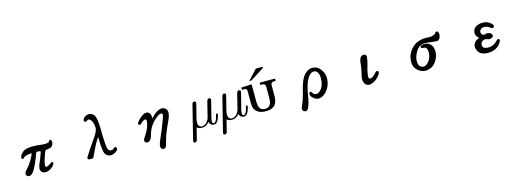

<svg xmlns="http://www.w3.org/2000/svg" viewBox="4 -1830 8626 3171"><g transform="rotate(-15 4316.5 -244.5)"><path d="M743 -436Q764 -467 783 -429Q795 -388 768 -345Q760 -331 740 -322Q703 -306 659 -304Q643 -304 635 -284Q579 -133 572 -64Q572 -44 574 -42Q580 -32 590 -33Q621 -35 670 -72Q692 -93 709 -81Q720 -68 717 -60Q708 -25 646 20Q595 53 539 50Q519 48 498 31Q473 8 472 -10Q466 -44 484 -94Q526 -186 561 -292Q566 -308 546 -311Q526 -314 507 -314Q491 -316 485 -299Q458 -220 424 -144Q388 -61 362 -24Q326 32 290 40Q269 46 248 34Q225 18 224 -4Q222 -34 272 -84Q359 -182 407 -298Q413 -314 393 -313Q347 -309 313 -298Q290 -293 274 -276Q255 -253 237 -262Q221 -274 227 -293Q236 -334 283 -374Q315 -401 363 -409Q385 -414 443 -418Q507 -420 621 -405Q679 -399 719 -410Q738 -419 743 -436Z M1413 -665Q1472 -706 1525 -686Q1576 -662 1592 -616Q1613 -540 1616 -438Q1615 -273 1625 -156Q1629 -86 1640 -56Q1663 -9 1710 -21Q1728 -25 1750 -47Q1769 -61 1784 -46Q1800 -26 1790 -5Q1762 33 1712 51Q1650 76 1592 29Q1569 6 1561 -31Q1542 -133 1541 -272Q1541 -289 1527 -269Q1475 -187 1439 -109L1382 11Q1372 33 1352 33H1319Q1299 33 1294 30Q1267 13 1292 -24Q1359 -130 1452 -264Q1521 -356 1539 -424Q1544 -480 1523 -544Q1513 -568 1500 -583Q1465 -622 1440 -600Q1425 -579 1397 -585Q1383 -592 1380 -609Q1378 -630 1413 -665Z M2652 -470Q2709 -480 2747 -441Q2789 -392 2747 -284Q2688 -157 2642 -44Q2621 15 2589 136Q2580 173 2545 183Q2509 189 2491 148Q2485 118 2496 88Q2506 50 2526 8Q2592 -139 2655 -312Q2666 -345 2669 -372Q2664 -391 2646 -393Q2612 -392 2566 -356Q2433 -250 2395 -102Q2382 -51 2363 -22Q2340 7 2310 9Q2273 16 2261 -21Q2259 -40 2267 -61L2318 -141Q2377 -238 2385 -323Q2387 -348 2382 -358Q2379 -367 2365 -366Q2332 -362 2305 -335L2275 -306Q2260 -297 2245 -307Q2236 -312 2235 -326Q2234 -339 2247 -356Q2302 -424 2368 -460Q2404 -479 2446 -462Q2493 -427 2485 -365Q2483 -349 2502 -369Q2576 -450 2652 -470Z M3154 -19Q3148 3 3126.5 90Q3105 177 3102 187Q3097 204 3079.5 212Q3062 220 3047 209Q3034 198 3043 167L3181 -387Q3189 -418 3191 -421Q3202 -442 3224 -442Q3236 -442 3244 -435Q3252 -428 3252 -416Q3252 -413 3248 -396Q3244 -379 3239 -359.5Q3234 -340 3234 -338L3200 -203Q3197 -187 3191 -168Q3185 -149 3182.5 -126.5Q3180 -104 3180.5 -84.5Q3181 -65 3189 -47.5Q3197 -30 3214 -20Q3231 -9 3256 -13Q3301 -18 3336 -62Q3363 -95 3371 -130L3383 -179Q3431 -370 3434 -384Q3434 -385 3437 -396Q3440 -407 3443 -412Q3455 -431 3475 -431Q3487 -431 3495 -424Q3503 -417 3503 -405Q3503 -400 3498 -378L3487 -334L3430 -109Q3421 -72 3422 -46Q3422 -29 3430 -20Q3443 -9 3455 -13.5Q3467 -18 3477 -31Q3493 -51 3503 -85Q3513 -119 3518 -144Q3521 -154 3537 -154Q3547 -154 3548.5 -146Q3550 -138 3547 -130Q3522 -30 3488 -4Q3465 13 3435.5 10Q3406 7 3386 -14Q3374 -26 3364 -57Q3358 -46 3339 -29Q3316 -8 3287 3Q3256 14 3217.5 8.5Q3179 3 3154 -19Z M3665 -19Q3659 3 3637.5 90Q3616 177 3613 187Q3608 204 3590.5 212Q3573 220 3558 209Q3545 198 3554 167L3692 -387Q3700 -418 3702 -421Q3713 -442 3735 -442Q3747 -442 3755 -435Q3763 -428 3763 -416Q3763 -413 3759 -396Q3755 -379 3750 -359.5Q3745 -340 3745 -338L3711 -203Q3708 -187 3702 -168Q3696 -149 3693.5 -126.5Q3691 -104 3691.5 -84.5Q3692 -65 3700 -47.5Q3708 -30 3725 -20Q3742 -9 3767 -13Q3812 -18 3847 -62Q3874 -95 3882 -130L3894 -179Q3942 -370 3945 -384Q3945 -385 3948 -396Q3951 -407 3954 -412Q3966 -431 3986 -431Q3998 -431 4006 -424Q4014 -417 4014 -405Q4014 -400 4009 -378L3998 -334L3941 -109Q3932 -72 3933 -46Q3933 -29 3941 -20Q3954 -9 3966 -13.5Q3978 -18 3988 -31Q4004 -51 4014 -85Q4024 -119 4029 -144Q4032 -154 4048 -154Q4058 -154 4059.5 -146Q4061 -138 4058 -130Q4033 -30 3999 -4Q3976 13 3946.5 10Q3917 7 3897 -14Q3885 -26 3875 -57Q3869 -46 3850 -29Q3827 -8 3798 3Q3767 14 3728.5 8.5Q3690 3 3665 -19Z M4465 -684 4227 -533H4191L4348 -704H4465ZM4613 -425Q4579 -423 4566 -421Q4532 -416 4530 -371V-359V-189Q4530 -42 4438 -1Q4394 19 4324 19Q4217 19 4161 -44Q4142 -65 4132 -93Q4118 -132 4122 -320Q4123 -343 4123 -355Q4123 -411 4106 -421L4089 -425H4036V-463L4215 -472V-191Q4215 -86 4249 -51Q4276 -22 4328 -22Q4438 -22 4438 -173V-372Q4438 -416 4401 -422L4350 -425V-463H4613Z M5226 -473Q5358 -490 5424 -346Q5440 -307 5443 -267Q5447 -166 5401 -84Q5331 26 5240 42Q5179 50 5123 -8Q5108 -26 5099 -48Q5088 -72 5104 -93Q5122 -111 5143 -85Q5150 -70 5166 -51Q5247 -11 5315 -125Q5355 -215 5343 -319Q5334 -370 5302 -398Q5284 -413 5256 -411Q5216 -409 5177 -366Q5147 -330 5128 -286Q5095 -204 5081 -126Q5065 -46 5051 34Q5040 82 5028 114Q5013 156 4997 174Q4970 203 4928 176Q4896 146 4925 92Q4977 -28 5004 -148Q5021 -228 5054 -308Q5073 -353 5098 -388Q5157 -464 5226 -473Z M6111 -463Q6148 -474 6170 -439Q6172 -435 6172 -418Q6164 -340 6138 -258Q6109 -163 6107 -87Q6106 -67 6121 -59Q6143 -50 6181 -75Q6205 -90 6230 -121Q6267 -169 6292 -135Q6301 -112 6281 -85Q6220 6 6122 35Q6102 42 6076 37Q6027 26 6009 -21Q5993 -68 6002 -117Q6010 -157 6020 -197Q6039 -280 6045 -357Q6048 -399 6071 -437Q6085 -456 6111 -463Z M7357 -497Q7374 -526 7392 -524Q7409 -523 7418 -504Q7435 -453 7406 -400Q7398 -385 7379 -374Q7368 -366 7349 -369Q7287 -373 7189 -386Q7150 -394 7110 -383Q7025 -360 6977 -253Q6933 -158 6956 -80Q6960 -63 6973 -47Q7009 -8 7058 -23Q7100 -35 7136 -87Q7184 -161 7177 -240Q7176 -276 7159 -300Q7140 -321 7110 -319Q7088 -319 7072 -331Q7065 -351 7094 -369Q7108 -373 7131 -377Q7164 -380 7190 -370Q7252 -348 7274 -292Q7318 -162 7227 -34Q7194 8 7150 32Q7040 81 6949 25Q6862 -33 6856 -123Q6852 -173 6865 -227Q6888 -320 6972 -395Q7072 -476 7218 -466Q7287 -459 7333 -481Q7349 -486 7357 -497Z M8059 -446Q8117 -473 8192 -466Q8257 -459 8312 -403Q8339 -374 8326 -353Q8310 -326 8268 -353Q8217 -395 8157 -391Q8135 -389 8117 -379Q8095 -365 8089 -342Q8083 -312 8099 -289Q8123 -258 8168 -276Q8209 -286 8246 -263Q8270 -244 8271 -225Q8271 -204 8259 -195Q8221 -167 8178 -180Q8141 -197 8111 -190Q8088 -183 8068 -161Q8042 -127 8061 -81Q8072 -61 8098 -54Q8182 -32 8252 -74Q8279 -90 8312 -124Q8342 -152 8361 -129Q8365 -123 8362 -109Q8343 -58 8302 -21Q8231 34 8142 37Q8091 41 8045 28Q7963 5 7939 -84Q7929 -128 7946 -164Q7976 -218 8032 -234Q8050 -239 8032 -252Q8006 -272 8000 -290Q7982 -328 7996 -376Q8011 -420 8059 -446Z"/></g></svg>

Font: cwTeXKai
Style: Medium
Weight: 500
Version: Version 1.17